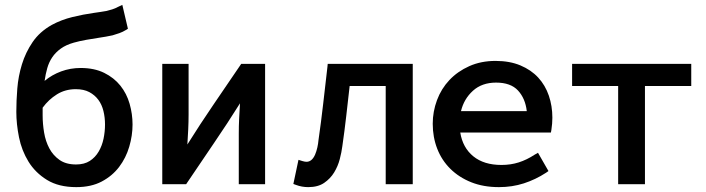

<svg xmlns="http://www.w3.org/2000/svg" viewBox="-20 -756 2898 788"><path d="M292 -81Q326 -81 348.5 -95.5Q371 -110 385 -134Q399 -158 405 -187Q411 -216 411 -245Q411 -274 404.5 -300.5Q398 -327 383.5 -346.5Q369 -366 346.5 -378Q324 -390 291 -390Q248 -390 214 -369Q180 -348 155 -314V-282Q155 -248 161 -212Q167 -176 182.5 -147Q198 -118 224.5 -99.5Q251 -81 292 -81ZM505 -638 497 -633Q484 -625 470 -620Q456 -615 442 -611Q428 -608 414 -605.5Q400 -603 386 -601Q360 -597 334 -592.5Q308 -588 283 -581Q251 -572 229.5 -556.5Q208 -541 194.5 -521Q181 -501 174 -476.5Q167 -452 163 -424Q193 -449 231 -463Q269 -477 311 -477Q367 -477 407.5 -457Q448 -437 474 -404.5Q500 -372 512 -330Q524 -288 524 -245Q524 -200 510.5 -154Q497 -108 469 -71Q441 -34 397.5 -11Q354 12 293 12Q221 12 173 -17.5Q125 -47 97 -92.5Q69 -138 58 -192.5Q47 -247 47 -297Q47 -342 51 -392.5Q55 -443 70 -492Q85 -541 114 -583.5Q143 -626 193 -654Q232 -675 277 -686Q322 -697 365 -703Q380 -705 392.5 -707Q405 -709 417 -711Q429 -714 440.5 -717.5Q452 -721 465 -728L482 -736Z M965 -332Q913 -249 858 -168.5Q803 -88 748 -6L744 0H646V-494H754V-287Q754 -256 752.5 -225Q751 -194 749 -163Q801 -246 856 -326.5Q911 -407 966 -488L970 -494H1068V0H960V-208Q960 -239 961.5 -270Q963 -301 965 -332Z M1205 -100 1221 -95Q1231 -92 1238 -92Q1260 -92 1273 -121Q1279 -135 1282.5 -151Q1286 -167 1287 -180Q1298 -256 1306.5 -331Q1315 -406 1324 -483L1325 -494H1674V0H1563V-403H1415Q1408 -341 1401 -279.5Q1394 -218 1385 -156Q1382 -132 1374.5 -103Q1367 -74 1351.5 -48.5Q1336 -23 1310.5 -5.5Q1285 12 1245 12Q1219 12 1195 3L1184 -1Z M2142 -300Q2136 -352 2106 -384.5Q2076 -417 2016 -417Q1958 -417 1921 -383.5Q1884 -350 1872 -300ZM2231 -54 2221 -47Q2178 -19 2130 -3.5Q2082 12 2028 12Q1964 12 1914 -8Q1864 -28 1828.5 -63Q1793 -98 1774.5 -145.5Q1756 -193 1756 -248Q1756 -298 1773.5 -345Q1791 -392 1824.5 -427.5Q1858 -463 1906 -484.5Q1954 -506 2014 -506Q2072 -506 2116 -487.5Q2160 -469 2189 -437.5Q2218 -406 2232.5 -363.5Q2247 -321 2247 -273Q2247 -249 2243 -223L2241 -212H1869Q1879 -150 1922.5 -114.5Q1966 -79 2038 -79Q2076 -79 2109 -89.5Q2142 -100 2174 -121L2188 -129Z M2517 0V-403H2328V-494H2817V-403H2627V0Z"/></svg>

Font: Codetta
Style: Bold
Weight: 700
Designer: Ulrich Proeller
Foundry: PROSA GmbH
Version: Version 2.00;September 29, 2018;FontCreator 11.5.0.2427 64-b